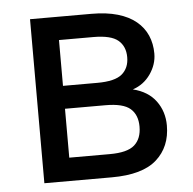

<svg xmlns="http://www.w3.org/2000/svg" viewBox="-44 -574 622 618"><g transform="rotate(-5 267.5 -265.0)"><path d="M75 -530H273Q322 -530 358 -519.5Q394 -509 417.5 -489.5Q441 -470 452.5 -443.5Q464 -417 464 -385Q464 -350 442.5 -319Q421 -288 385 -276Q434 -264 459 -230Q484 -196 484 -151Q484 -82 438 -41Q392 0 293 0H75ZM293 -75Q350 -75 373 -95.5Q396 -116 396 -155Q396 -193 373 -213Q350 -233 293 -233H162V-75ZM273 -307Q330 -307 353 -326.5Q376 -346 376 -381Q376 -416 353 -435.5Q330 -455 273 -455H162V-307Z"/></g></svg>

Font: Golos UI VF
Style: Regular
Weight: 400
Designer: A.Korolkova, Vitaly Kuzmin
Foundry: ParaType Ltd
Version: Version 2.000